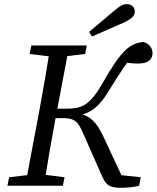

<svg xmlns="http://www.w3.org/2000/svg" viewBox="-20 -887 749 917"><path d="M464.2 -52.8C483.3 -8.8 495.5 10.1 557 10.1C585.1 10.1 624.9 6.1 644.4 0L652.5 -40.4L540.3 -52.4L567.9 -33L484 -212.9C444.2 -298.7 418.1 -347.8 299.2 -353.8L309 -329.8C396.9 -337.7 440.9 -355.1 504.5 -460.8C556.8 -544.8 577.7 -579.6 627.1 -634.2L549.4 -595.8C569.4 -588.8 605.6 -583.5 639.9 -583.5C687 -583.5 708.5 -602.7 708.5 -634.1C708.5 -655.7 693.1 -679.7 664.7 -686.7C597.4 -678.5 559.6 -647.1 469.3 -488.9C404.6 -376.1 364.6 -367.9 291.7 -367.9H209.2L200.1 -322.7H283.9C349.4 -322.7 358.5 -291.8 385.2 -232L464.2 -52.8ZM15.5 0H280.2L288.2 -40.4L169.2 -55.4H150.9L23.5 -40.4L15.5 0ZM100.2 0H189.9C205.9 -103 223.9 -207 243 -310L310.9 -669.7H221.2C205.1 -566.7 187.1 -462.7 168.1 -359.7L100.2 0ZM121.6 -629.3 243 -614.3H262.2L386.6 -629.3L394.6 -669.7H129.7L121.6 -629.3ZM405.8 -734.9 419.1 -712.6C469.2 -734.5 519.3 -756.5 569.5 -778.4C617.5 -800.4 623.6 -815.7 623.6 -832.8C623.6 -853.9 606.6 -867.2 587.2 -867.2C562.2 -867.2 552 -857.3 518.9 -830.2C480.9 -798.2 443.8 -767 405.8 -734.9Z"/></svg>

Font: Source Serif Variable
Style: Italic
Weight: 389
Italic angle: -12°
Designer: Frank Grießhammer
Foundry: Adobe Systems Incorporated
Version: Version 3.001;hotconv 1.0.111;makeotfexe 2.5.65597